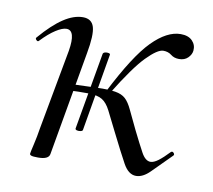

<svg xmlns="http://www.w3.org/2000/svg" viewBox="-55 -457 587 530"><g transform="rotate(10 238.5 -192.5)"><path d="M357.2 11Q336 11 320.8 -16.7Q305.6 -44.4 278.8 -98Q261 -134 250.8 -154Q240.6 -174 227.5 -182Q214.4 -190 190.2 -190.5Q166 -191 120.2 -189L123 -207Q177.2 -209 209.7 -210Q242.2 -211 260.6 -208Q279 -205 289.4 -195.5Q299.8 -186 309.1 -166Q318.4 -146 334.4 -113Q352.6 -76.2 364.1 -55.2Q375.6 -34.2 389.8 -34.2Q399.2 -34.2 411.7 -43.6Q424.2 -53 440.6 -70.4Q444.6 -74.2 448.6 -69.8Q452.6 -65.4 449.4 -62.2Q415.6 -28.4 396 -8.7Q376.4 11 357.2 11ZM82.4 8Q68.2 8 63.6 6.3Q59 4.6 59 1.6Q59 -1.6 64.5 -24.8Q70 -48 74 -74L115 -297Q124.8 -355.6 98.4 -355.6Q86.8 -355.6 68.7 -344Q50.6 -332.4 29.2 -310Q26.2 -306 21.8 -310.5Q17.4 -315 21.2 -318.2Q54.8 -357.2 83.4 -376.1Q112 -395 137.6 -395Q162.4 -395 168.8 -373.3Q175.2 -351.6 165.6 -299.4L114.4 -7.2Q111.8 8 82.4 8ZM246.6 -201 235.4 -204Q290.2 -312 331.7 -354Q373.2 -396 411.4 -396Q433 -396 444.1 -384.5Q455.2 -373 453.6 -356.8Q452.4 -345.8 443.1 -336.6Q433.8 -327.4 418.4 -327.4Q404.4 -327.4 395.1 -334.9Q385.8 -342.4 372 -342.4Q356 -342.4 325.7 -311.5Q295.4 -280.6 246.6 -201ZM191.4 -89Q191.2 -85.6 185.7 -84.4Q180.2 -83.2 175.3 -84.4Q170.4 -85.6 170.6 -89L208.4 -305Q209.6 -308.6 214.7 -309.8Q219.8 -311 224.7 -309.8Q229.6 -308.6 228.4 -305Z"/></g></svg>

Font: Cormorant Light
Style: Italic
Weight: 300
Italic angle: -10°
Designer: Christian Thalmann (Catharsis Fonts)
Foundry: Catharsis Fonts
Version: Version 4.000